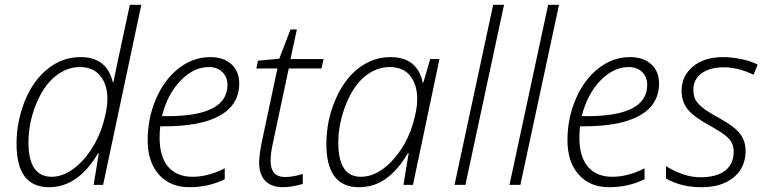

<svg xmlns="http://www.w3.org/2000/svg" viewBox="-20 -780 3221 810"><path d="M187 9.8Q49.8 9.8 49.8 -172.9Q49.8 -266.6 84.5 -353.5Q119.6 -440.4 181.2 -489.3Q242.7 -539.1 319.8 -539.1Q431.6 -539.1 456.1 -432.1H458Q462.9 -458.5 527.8 -759.8H576.2L415 0H375L397 -133.8H394Q309.6 9.8 187 9.8ZM198.2 -34.2Q241.7 -34.2 285.2 -64.5Q328.6 -94.7 363.3 -147Q397.9 -199.2 415.5 -260Q433.1 -320.8 433.1 -361.8Q433.1 -422.9 403.1 -460Q373 -497.1 316.9 -497.1Q260.7 -497.1 211.9 -457Q163.1 -417 131.6 -338.9Q100.1 -260.7 100.1 -178.2Q100.1 -34.2 198.2 -34.2Z M928.2 -23.9Q859.9 9.8 778.8 9.8Q697.8 9.8 650.4 -43.5Q603 -96.7 603 -188.5Q603 -280.3 637.7 -361.8Q672.4 -443.4 733.2 -491.2Q793.9 -539.1 867.2 -539.1Q923.3 -539.1 956.3 -509Q989.3 -479 989.3 -428.2Q989.3 -339.4 908.9 -293.2Q828.6 -247.1 672.4 -247.1H656.2Q653.3 -226.1 653.3 -199.2Q653.3 -118.7 689.5 -76.4Q725.6 -34.2 792 -34.2Q858.4 -34.2 928.2 -69.8ZM687 -290Q939.5 -290 939.5 -421.9Q939.5 -455.1 918 -476.1Q896.5 -497.1 861.3 -497.1Q797.4 -497.1 742.2 -440.4Q687 -383.8 663.1 -290Z M1121.6 -101.1Q1121.6 -33.2 1183.1 -33.2Q1215.3 -33.2 1257.3 -45.9V-3.9Q1209 9.8 1174.3 9.8Q1125.5 9.8 1099.4 -16.8Q1073.2 -43.5 1073.2 -94.2Q1073.2 -128.4 1087.4 -194.8L1150.4 -491.2H1061.5L1068.4 -523.9L1158.2 -532.2L1205.6 -655.8H1232.4L1205.6 -530.8H1345.2L1336.4 -491.2H1198.2L1132.3 -181.2Q1121.6 -133.8 1121.6 -101.1Z M1494.1 9.8Q1356.9 9.8 1356.9 -172.9Q1356.9 -269 1393.6 -356.2Q1430.2 -443.4 1491.2 -491.2Q1553.2 -539.1 1627 -539.1Q1740.7 -539.1 1763.2 -432.1H1766.1L1794.9 -530.8H1834L1722.2 0H1682.1L1704.1 -133.8H1701.2Q1658.7 -62.5 1608.4 -26.4Q1558.1 9.8 1494.1 9.8ZM1407.2 -178.2Q1407.2 -34.2 1502 -34.2Q1548.3 -34.2 1591.3 -64.2Q1634.3 -94.2 1668.9 -145Q1703.6 -195.8 1721.9 -257.1Q1740.2 -318.4 1740.2 -361.8Q1740.2 -421.9 1710.9 -459.5Q1681.6 -497.1 1624.5 -497.1Q1567.4 -497.1 1518.8 -457.3Q1470.2 -417.5 1438.7 -337.6Q1407.2 -257.8 1407.2 -178.2Z M1897.5 0 2060.5 -759.8H2106.4L1943.4 0Z M2129.4 0 2292.5 -759.8H2338.4L2175.3 0Z M2699.2 -23.9Q2630.9 9.8 2549.8 9.8Q2468.8 9.8 2421.4 -43.5Q2374 -96.7 2374 -188.5Q2374 -280.3 2408.7 -361.8Q2443.4 -443.4 2504.2 -491.2Q2564.9 -539.1 2638.2 -539.1Q2694.3 -539.1 2727.3 -509Q2760.3 -479 2760.3 -428.2Q2760.3 -339.4 2679.9 -293.2Q2599.6 -247.1 2443.4 -247.1H2427.2Q2424.3 -226.1 2424.3 -199.2Q2424.3 -118.7 2460.4 -76.4Q2496.6 -34.2 2563 -34.2Q2629.4 -34.2 2699.2 -69.8ZM2458 -290Q2710.4 -290 2710.4 -421.9Q2710.4 -455.1 2689 -476.1Q2667.5 -497.1 2632.3 -497.1Q2568.4 -497.1 2513.2 -440.4Q2458 -383.8 2434.1 -290Z M3159.2 -464.8Q3093.3 -496.1 3033.7 -496.1Q2974.1 -496.1 2939.7 -470.5Q2905.3 -444.8 2905.3 -402.8Q2905.3 -376.5 2913.6 -359.9Q2930.2 -327.6 3001.5 -289.1Q3057.1 -258.3 3080.1 -238.3Q3125.5 -200.7 3125.5 -144Q3125.5 -73.2 3075.2 -31.7Q3024.9 9.8 2939.5 9.8Q2854 9.8 2789.6 -26.9V-79.1Q2865.7 -32.2 2934.6 -32.2Q3003.4 -32.2 3039.3 -60.3Q3075.2 -88.4 3075.2 -140.1Q3075.2 -161.1 3067.6 -176.5Q3060.1 -191.9 3042.7 -206.5Q3025.4 -221.2 2978.5 -248Q2907.7 -286.1 2881.6 -318.4Q2855.5 -350.6 2855.5 -397Q2855.5 -459.5 2903.3 -499.3Q2951.2 -539.1 3030.3 -539.1Q3066.9 -539.1 3106.9 -530.8Q3147 -522.5 3176.3 -507.8Z"/></svg>

Font: Open Sans Hebrew Light
Style: Italic
Weight: 300
Italic angle: -12°
Foundry: Ascender Corporation, Yanek Iontef
Version: Version 2.001;PS 002.001;hotconv 1.0.70;makeotf.lib2.5.58329